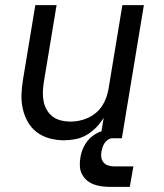

<svg xmlns="http://www.w3.org/2000/svg" viewBox="-20 -540 640 750"><path d="M230 8Q201 8 173.5 0.5Q146 -7 124 -23.5Q102 -40 88.5 -64Q75 -88 69 -115Q63 -142 64 -171.5Q65 -201 70 -230L118 -520H201L151 -218Q148 -199 147.5 -180Q147 -161 150.5 -143.5Q154 -126 163 -110.5Q172 -95 186 -84.5Q200 -74 218 -69.5Q236 -65 255 -65Q272 -65 289.5 -68.5Q307 -72 323.5 -79.5Q340 -87 354.5 -99Q369 -111 379 -126.5Q389 -142 395 -159Q401 -176 404 -193L458 -520H542L456 0H372L385 -80Q373 -60 356 -42.5Q339 -25 318.5 -13Q298 -1 275 3.5Q252 8 230 8ZM412 190Q395 190 378.5 188Q362 186 347 180.5Q332 175 320 165Q308 155 300.5 141Q293 127 292 110Q291 93 294 76Q297 54 308 32Q319 10 337.5 -5.5Q356 -21 379 -28Q402 -35 425 -35L419 0Q410 0 402 5.5Q394 11 388.5 19Q383 27 380.5 35.5Q378 44 376 53Q374 65 376 76Q378 87 385 95Q392 103 403 106.5Q414 110 426 110H501L487 190Z"/></svg>

Font: Zed Sans Extended
Style: Italic
Weight: 400
Width: 7
Italic angle: -9°
Designer: Belleve Invis
Foundry: Belleve Invis
Version: Version 1.0.0; ttfautohint (v1.8.4)